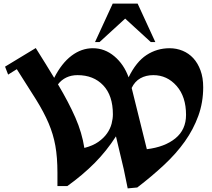

<svg xmlns="http://www.w3.org/2000/svg" viewBox="-20 -1030 1171 1063"><path d="M665 -94 622 -275Q570 -194 504 -127.5Q438 -61 353 0H298V-74Q298 -159 286.5 -223Q275 -287 249 -348Q223 -409 179.5 -479Q136 -549 73 -647L25 -617L8 -661L145 -744L178 -764Q206 -719 232 -677.5Q258 -636 280 -599Q321 -680 376 -721.5Q431 -763 494 -763Q560 -763 613 -718.5Q666 -674 692 -602Q734 -688 791.5 -725.5Q849 -763 919 -763Q957 -763 991 -749Q1025 -735 1050 -708Q1075 -681 1090 -640.5Q1105 -600 1105 -547Q1105 -463 1078 -388.5Q1051 -314 1003.5 -247Q956 -180 888.5 -117Q821 -54 740 8L687 13ZM829 -614Q788 -614 757 -596.5Q726 -579 709 -543L793 -204Q892 -216 951 -264Q1010 -312 1010 -394Q1010 -495 957.5 -554.5Q905 -614 829 -614ZM409 -614Q375 -614 347.5 -601Q320 -588 301 -563Q361 -462 397.5 -378.5Q434 -295 447 -211Q494 -223 524.5 -244.5Q555 -266 573 -292Q591 -318 598 -345.5Q605 -373 605 -397Q605 -501 551.5 -557.5Q498 -614 409 -614ZM531 -797H506L604 -1010H742L840 -797H815L673 -927Z"/></svg>

Font: Trickster
Style: Regular
Weight: 400
Designer: Jean-Baptiste Morizot
Foundry: Jean-Baptiste Morizot
Version: Version 2.000;PS 2.0;hotconv 1.0.88;makeotf.lib2.5.647800